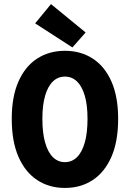

<svg xmlns="http://www.w3.org/2000/svg" viewBox="-20 -914 640 946"><path d="M300 12Q222.4 12 163.2 -26.8Q104.1 -65.7 71 -141.4Q37.9 -217.2 37.9 -328.8Q37.9 -437.7 71 -512.5Q104.1 -587.3 163.2 -625.5Q222.4 -663.7 300 -663.7Q377.6 -663.7 436.8 -625.5Q495.9 -587.3 529 -512.5Q562.1 -437.7 562.1 -328.8Q562.1 -217.2 529 -141.4Q495.9 -65.7 436.8 -26.8Q377.6 12 300 12ZM300 -115.1Q334.1 -115.1 359 -139.3Q383.9 -163.5 397.5 -211Q411.2 -258.5 411.2 -328.8Q411.2 -396.7 397.5 -443.1Q383.9 -489.4 359 -513Q334.1 -536.6 300 -536.6Q265.9 -536.6 241 -513Q216.1 -489.4 202.5 -443.1Q188.8 -396.7 188.8 -328.8Q188.8 -258.5 202.5 -211Q216.1 -163.5 241 -139.3Q265.9 -115.1 300 -115.1ZM336.8 -680.3 153.2 -798.9 231.2 -893.8 401.9 -754Z"/></svg>

Font: Source Code Pro ExtraLight
Style: Regular
Weight: 200
Monospace: yes
Designer: Paul D. Hunt, Teo Tuominen
Foundry: Adobe
Version: Version 1.026;hotconv 1.1.0;makeotfexe 2.6.0